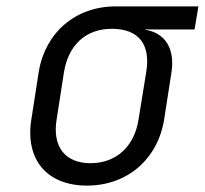

<svg xmlns="http://www.w3.org/2000/svg" viewBox="-20 -570 640 600"><path d="M252 10C377 10 473 -72 493 -197L516 -345C527 -418 496 -468 433 -477V-478H588L600 -550H341C216 -550 121 -468 101 -345L78 -197C58 -72 126 10 252 10ZM263 -60C183 -60 143 -112 157 -197L180 -345C194 -430 249 -480 329 -480C415 -480 451 -430 437 -345L413 -197C400 -112 343 -60 263 -60Z"/></svg>

Font: JetBrains Mono Light
Style: Italic
Weight: 336
Italic angle: -9°
Monospace: yes
Designer: Philipp Nurullin, Konstantin Bulenkov
Foundry: JetBrains
Version: Version 2.305